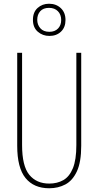

<svg xmlns="http://www.w3.org/2000/svg" viewBox="-20 -996 526 1026"><path d="M414 -217Q414 -130 391 -80.5Q368 -31 329.5 -10.5Q291 10 243 10Q161 10 116.5 -44.5Q72 -99 72 -217V-714H98V-221Q98 -109 136.5 -62Q175 -15 243 -15Q286 -15 318.5 -33.5Q351 -52 369.5 -97Q388 -142 388 -221V-714H414ZM244 -804Q208 -804 182 -826.5Q156 -849 156 -890Q156 -931 181 -953.5Q206 -976 242 -976Q280 -976 305 -952.5Q330 -929 330 -889Q330 -850 306 -827Q282 -804 244 -804ZM244 -826Q273 -826 290 -843.5Q307 -861 307 -889Q307 -918 289.5 -936Q272 -954 242 -954Q211 -954 195 -936Q179 -918 179 -890Q179 -864 195.5 -845Q212 -826 244 -826Z"/></svg>

Font: Noto Sans Lao Looped ExtraCondensed Thin
Style: Regular
Weight: 100
Width: 2
Designer: Mark Frömberg, Ben Mitchell
Foundry: The Fontpad Ltd
Version: Version 1.002; ttfautohint (v1.8.4.7-5d5b)